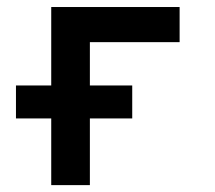

<svg xmlns="http://www.w3.org/2000/svg" viewBox="-20 -538 626 558"><path d="M26.4 -193.8V-289.6H364.3V-193.8ZM128.9 0V-517.6H241.2V0ZM159.2 -415.5V-517.6H502V-415.5Z"/></svg>

Font: Cascadia Code Medium
Style: Regular
Weight: 500
Monospace: yes
Designer: Aaron Bell
Foundry: Saja Typeworks
Version: Version 2407.024